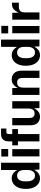

<svg xmlns="http://www.w3.org/2000/svg" viewBox="1368 -2114 756 3531"><g transform="rotate(-90 1745.5 -348.0)"><path d="M409.7 -144 388.1 -120 393.1 0H518.8V-706.5H384.7V-380L409.7 -356Q383.1 -429 339.4 -469.5Q295.8 -510 231.8 -510Q178.1 -510 134.2 -481Q90.2 -452 63.9 -393.4Q37.5 -334.7 37.5 -250Q37.5 -165.3 63.9 -106.6Q90.2 -48 134.2 -19Q178.1 10 231.8 10Q295.8 10 339.4 -30.5Q383.1 -71 409.7 -144ZM176.3 -236.8V-263.2Q176.3 -334.3 203.3 -372.8Q230.4 -411.2 281.3 -411.2Q330.7 -411.2 357.7 -376.1Q384.7 -340.9 384.7 -283V-216.8Q384.7 -155.5 357.7 -118.8Q330.7 -82 281.3 -82Q230.4 -82 203.3 -122.2Q176.3 -162.5 176.3 -236.8Z M634.7 -500H768.8V0H634.7ZM632.7 -701.6V-574.7H770.8V-701.6Z M1050.4 -706.5H1147.1V-608.7H1100.9Q1076.3 -608.7 1065 -604.5Q1053.7 -600.2 1049.6 -587Q1045.4 -573.8 1045.4 -545.2V0H911.4V-562.5Q911.4 -632.5 944.9 -669.5Q978.4 -706.5 1050.4 -706.5ZM838.6 -500H1138.4V-395.5H838.6Z M1207.7 -168V-500H1341.8V-188.5Q1341.8 -139 1361.7 -114.4Q1381.6 -89.8 1423.8 -89.8Q1469.2 -89.8 1492.5 -118.3Q1515.7 -146.9 1515.7 -206.8V-500H1649.8V0H1524.1L1519.1 -133.5L1540.7 -142.5Q1519.8 -94.5 1499.1 -63.3Q1478.5 -32.1 1445.6 -11Q1412.8 10 1364.4 10Q1295.1 10 1251.4 -34.1Q1207.7 -78.2 1207.7 -168Z M1765.7 -500H1891.4L1896.4 -366.5L1874.8 -357.5Q1895.7 -405.5 1916.5 -436.7Q1937.3 -467.9 1970.5 -489Q2003.7 -510 2052 -510Q2122.4 -510 2167.1 -463.6Q2211.8 -417.3 2211.8 -325.2V0H2077.7V-311.5Q2077.7 -361 2057.3 -385.6Q2036.9 -410.2 1993.7 -410.2Q1947.3 -410.2 1923.5 -381.7Q1899.8 -353.1 1899.8 -293.2V0H1765.7Z M2674.7 -144 2653.1 -120 2658.1 0H2783.8V-706.5H2649.7V-380L2674.7 -356Q2648.1 -429 2604.4 -469.5Q2560.8 -510 2496.8 -510Q2443.1 -510 2399.2 -481Q2355.2 -452 2328.9 -393.4Q2302.5 -334.7 2302.5 -250Q2302.5 -165.3 2328.9 -106.6Q2355.2 -48 2399.2 -19Q2443.1 10 2496.8 10Q2560.8 10 2604.4 -30.5Q2648.1 -71 2674.7 -144ZM2441.3 -236.8V-263.2Q2441.3 -334.3 2468.3 -372.8Q2495.4 -411.2 2546.3 -411.2Q2595.7 -411.2 2622.7 -376.1Q2649.7 -340.9 2649.7 -283V-216.8Q2649.7 -155.5 2622.7 -118.8Q2595.7 -82 2546.3 -82Q2495.4 -82 2468.3 -122.2Q2441.3 -162.5 2441.3 -236.8Z M2899.7 -500H3033.8V0H2899.7ZM2897.7 -701.6V-574.7H3035.8V-701.6Z M3149.7 -500H3275.4L3280.4 -359.7L3264.8 -350.7Q3291 -410.5 3314.3 -443.2Q3337.7 -475.9 3366 -490.5Q3394.3 -505 3436 -505H3463V-379H3392.5Q3334.6 -379 3309.2 -353.4Q3283.8 -327.9 3283.8 -267V0H3149.7Z"/></g></svg>

Font: TASA Orbiter VF Text
Style: Regular
Weight: 400
Designer: Weizhong Zhang
Foundry: 本地遙控
Version: Version 1.001;Glyphs 3.2 (3192)